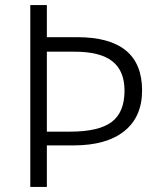

<svg xmlns="http://www.w3.org/2000/svg" viewBox="-20 -734 631 754"><path d="M99 -714H164V-588H283Q538 -588 538 -379Q538 -275 468 -219Q398 -163 269 -163H164V0H99ZM255 -217Q368 -217 418.5 -255Q469 -293 469 -378Q469 -456 421 -493.5Q373 -531 273 -531H164V-217Z"/></svg>

Font: OpenSansMMV
Style: Light
Weight: 300
Foundry: Ascender Corporation
Version: Version 4.001